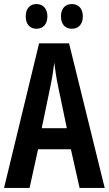

<svg xmlns="http://www.w3.org/2000/svg" viewBox="-20 -928 537 948"><path d="M107 -847C107 -807 129 -786 160 -786C192 -786 214 -808 214 -847C214 -886 192 -908 160 -908C129 -908 107 -887 107 -847ZM281 -847C281 -808 302 -786 335 -786C367 -786 389 -808 389 -847C389 -886 367 -908 335 -908C303 -908 281 -887 281 -847ZM373 0H497L321 -714H173L0 0H126L168 -191H330ZM267 -501 310 -295H186L229 -502C238 -544 244 -586 248 -619C252 -585 258 -544 267 -501Z"/></svg>

Font: Noto Sans Myanmar UI ExtraCondensed SemiBold
Style: Regular
Weight: 600
Width: 2
Designer: Monotype Design Team
Foundry: Monotype Imaging Inc.
Version: Version 2.103